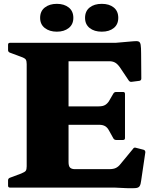

<svg xmlns="http://www.w3.org/2000/svg" viewBox="-20 -977 827 1000"><path d="M119 0V-754H337V-133Q337 -111 345.5 -103.5Q354 -96 370 -96H549Q571 -96 584 -102.5Q597 -109 607 -122L673 -202Q678 -211 689 -207L728 -197Q737 -194 737 -184L715 -35Q713 -17 707.5 -8Q702 1 687.5 2.5Q673 4 640 3L576 0ZM585 -248Q575 -248 570 -257L549 -295Q539 -314 526.5 -320.5Q514 -327 498 -327H337V-423H494Q516 -423 528 -430.5Q540 -438 548 -451L570 -489Q575 -498 585 -498H621Q631 -498 631 -488V-258Q631 -248 621 -248ZM667 -551Q657 -549 651 -557L604 -627Q591 -645 578.5 -651.5Q566 -658 550 -658H337V-754H582L674 -762Q693 -764 701.5 -761Q710 -758 712.5 -744Q715 -730 715 -697L716 -568Q716 -558 706 -556ZM32 0Q22 0 22 -10V-38Q22 -47 31 -51L90 -73Q110 -81 114.5 -88Q119 -95 119 -111V-201H337V0ZM22 -744Q22 -754 32 -754H337V-553H119V-643Q119 -659 114.5 -666.5Q110 -674 90 -681L31 -703Q22 -707 22 -716ZM276 -812Q238 -812 213.5 -831Q189 -850 189 -884Q189 -919 213.5 -938Q238 -957 276 -957Q314 -957 338 -938Q362 -919 362 -884Q362 -850 338 -831Q314 -812 276 -812ZM510 -812Q471 -812 447 -831Q423 -850 423 -884Q423 -919 447 -938Q471 -957 510 -957Q549 -957 572.5 -938Q596 -919 596 -884Q596 -850 572.5 -831Q549 -812 510 -812Z"/></svg>

Font: Hahmlet Black
Style: Regular
Weight: 900
Version: Version 1.002